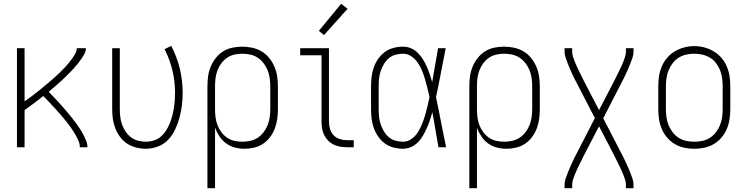

<svg xmlns="http://www.w3.org/2000/svg" viewBox="-20 -773 3915 1008"><path d="M69 0V-520H109V-241Q121 -249 132.5 -257.5Q144 -266 155 -274.5Q166 -283 177.5 -292Q189 -301 200 -310Q211 -319 221.5 -328Q232 -337 243 -346Q254 -355 264.5 -364.5Q275 -374 285.5 -384Q296 -394 306 -404Q316 -414 325.5 -424.5Q335 -435 344 -446Q353 -457 361 -468.5Q369 -480 376 -493Q383 -506 383 -520H431Q431 -505 423.5 -491Q416 -477 407.5 -464.5Q399 -452 389.5 -440Q380 -428 369.5 -416.5Q359 -405 348.5 -394Q338 -383 327 -372.5Q316 -362 305 -351.5Q294 -341 282.5 -331Q271 -321 259 -311Q247 -301 236 -291Q248 -278 260.5 -265Q273 -252 285 -239Q297 -226 309 -212.5Q321 -199 332.5 -185Q344 -171 355.5 -157Q367 -143 377.5 -128.5Q388 -114 398 -99Q408 -84 416.5 -68Q425 -52 432 -35Q439 -18 439 0H399Q399 -17 392.5 -32.5Q386 -48 378 -62.5Q370 -77 360.5 -91Q351 -105 341 -118.5Q331 -132 320 -145Q309 -158 298.5 -170.5Q288 -183 276.5 -195.5Q265 -208 253.5 -220.5Q242 -233 230.5 -245Q219 -257 207 -269Q183 -249 158.5 -231Q134 -213 109 -195V0Z M746 8Q720 8 694.5 1.5Q669 -5 647.5 -19Q626 -33 610.5 -54Q595 -75 585.5 -99Q576 -123 572.5 -148.5Q569 -174 569 -200V-520H609V-200Q609 -179 611.5 -158.5Q614 -138 621 -118.5Q628 -99 639.5 -82Q651 -65 667.5 -52.5Q684 -40 704.5 -34.5Q725 -29 745 -29Q766 -29 786.5 -35Q807 -41 823 -54.5Q839 -68 850.5 -85.5Q862 -103 870 -122.5Q878 -142 883.5 -162Q889 -182 892.5 -203Q896 -224 897.5 -244.5Q899 -265 899 -286Q899 -346 885 -404Q871 -462 844 -515L879 -532Q909 -475 924 -412.5Q939 -350 939 -286Q939 -253 935 -220.5Q931 -188 922.5 -156Q914 -124 900 -94Q886 -64 863.5 -40Q841 -16 809.5 -4Q778 8 746 8Z M1069 215V-320Q1069 -346 1072.5 -372Q1076 -398 1086 -422.5Q1096 -447 1112.5 -468Q1129 -489 1151 -503Q1173 -517 1199 -522.5Q1225 -528 1251 -528Q1277 -528 1303.5 -522.5Q1330 -517 1353 -503.5Q1376 -490 1393 -469Q1410 -448 1420.5 -423.5Q1431 -399 1435 -373Q1439 -347 1439 -320V-200Q1439 -174 1435.5 -148.5Q1432 -123 1423 -99Q1414 -75 1398.5 -54Q1383 -33 1361.5 -18.5Q1340 -4 1314.5 2Q1289 8 1264 8Q1238 8 1213 1.5Q1188 -5 1167.5 -20Q1147 -35 1132.5 -56.5Q1118 -78 1109 -102V215ZM1251 -29Q1272 -29 1293.5 -33.5Q1315 -38 1333 -50Q1351 -62 1364 -79Q1377 -96 1385 -116Q1393 -136 1396 -157.5Q1399 -179 1399 -200V-320Q1399 -341 1396 -362.5Q1393 -384 1385 -404Q1377 -424 1364 -441Q1351 -458 1333 -470Q1315 -482 1293.5 -486.5Q1272 -491 1251 -491Q1230 -491 1209 -486Q1188 -481 1171 -469Q1154 -457 1141.5 -440Q1129 -423 1121.5 -403Q1114 -383 1111.5 -362Q1109 -341 1109 -320V-200Q1109 -179 1111.5 -158Q1114 -137 1121.5 -117Q1129 -97 1141.5 -80Q1154 -63 1171 -51Q1188 -39 1209 -34Q1230 -29 1251 -29Z M1802 0Q1784 0 1766 -3Q1748 -6 1731.5 -14Q1715 -22 1702.5 -35Q1690 -48 1682 -64Q1674 -80 1671 -98Q1668 -116 1668 -134V-483H1556V-520H1707V-134Q1707 -115 1712.5 -96Q1718 -77 1731.5 -63Q1745 -49 1763.5 -43Q1782 -37 1802 -37H1837V0ZM1681 -589 1654 -611 1771 -753 1805 -727Z M2096 8Q2071 8 2046 1.5Q2021 -5 2000.5 -20Q1980 -35 1965.5 -56Q1951 -77 1942.5 -100.5Q1934 -124 1931 -149.5Q1928 -175 1928 -200V-320Q1928 -345 1931 -370.5Q1934 -396 1942.5 -419.5Q1951 -443 1965.5 -464Q1980 -485 2000.5 -500Q2021 -515 2046 -521.5Q2071 -528 2096 -528Q2118 -528 2138 -519.5Q2158 -511 2173.5 -495.5Q2189 -480 2200.5 -461.5Q2212 -443 2220.5 -423.5Q2229 -404 2236 -383.5Q2243 -363 2249 -342Q2257 -387 2264.5 -431.5Q2272 -476 2280 -520H2320Q2307 -456 2295 -391.5Q2283 -327 2269 -263Q2283 -198 2295.5 -132Q2308 -66 2322 0H2282Q2274 -46 2266 -92Q2258 -138 2250 -184Q2244 -163 2237 -142Q2230 -121 2221 -101Q2212 -81 2201 -61.5Q2190 -42 2174.5 -26.5Q2159 -11 2138.5 -1.5Q2118 8 2096 8ZM2096 -29Q2120 -29 2140.5 -43.5Q2161 -58 2174 -79Q2187 -100 2196 -122.5Q2205 -145 2212 -168.5Q2219 -192 2224.5 -216Q2230 -240 2235 -264Q2230 -287 2224 -310Q2218 -333 2211.5 -356Q2205 -379 2196 -401.5Q2187 -424 2173.5 -443.5Q2160 -463 2140 -477Q2120 -491 2096 -491Q2076 -491 2056 -485.5Q2036 -480 2021 -467Q2006 -454 1995.5 -436.5Q1985 -419 1978.5 -399.5Q1972 -380 1970 -360Q1968 -340 1968 -320V-200Q1968 -180 1970 -160Q1972 -140 1978.5 -120.5Q1985 -101 1995.5 -83.5Q2006 -66 2021 -53Q2036 -40 2056 -34.5Q2076 -29 2096 -29Z M2444 215V-320Q2444 -346 2447.5 -372Q2451 -398 2461 -422.5Q2471 -447 2487.5 -468Q2504 -489 2526 -503Q2548 -517 2574 -522.5Q2600 -528 2626 -528Q2652 -528 2678.5 -522.5Q2705 -517 2728 -503.5Q2751 -490 2768 -469Q2785 -448 2795.5 -423.5Q2806 -399 2810 -373Q2814 -347 2814 -320V-200Q2814 -174 2810.5 -148.5Q2807 -123 2798 -99Q2789 -75 2773.5 -54Q2758 -33 2736.5 -18.5Q2715 -4 2689.5 2Q2664 8 2639 8Q2613 8 2588 1.5Q2563 -5 2542.5 -20Q2522 -35 2507.5 -56.5Q2493 -78 2484 -102V215ZM2626 -29Q2647 -29 2668.5 -33.5Q2690 -38 2708 -50Q2726 -62 2739 -79Q2752 -96 2760 -116Q2768 -136 2771 -157.5Q2774 -179 2774 -200V-320Q2774 -341 2771 -362.5Q2768 -384 2760 -404Q2752 -424 2739 -441Q2726 -458 2708 -470Q2690 -482 2668.5 -486.5Q2647 -491 2626 -491Q2605 -491 2584 -486Q2563 -481 2546 -469Q2529 -457 2516.5 -440Q2504 -423 2496.5 -403Q2489 -383 2486.5 -362Q2484 -341 2484 -320V-200Q2484 -179 2486.5 -158Q2489 -137 2496.5 -117Q2504 -97 2516.5 -80Q2529 -63 2546 -51Q2563 -39 2584 -34Q2605 -29 2626 -29Z M2944 215V197Q2944 181 2949 166.5Q2954 152 2959.5 137.5Q2965 123 2971 109Q2977 95 2983.5 81Q2990 67 2997 53Q3004 39 3011 26L3103 -153L3011 -331Q3004 -344 2997 -358Q2990 -372 2983.5 -386Q2977 -400 2971 -414Q2965 -428 2959.5 -442.5Q2954 -457 2949 -471.5Q2944 -486 2944 -502V-520H2984V-502Q2984 -488 2988.5 -474.5Q2993 -461 2998 -448Q3003 -435 3009 -422.5Q3015 -410 3021 -397.5Q3027 -385 3033.5 -372.5Q3040 -360 3046 -347L3125 -195L3204 -347Q3210 -360 3216.5 -372.5Q3223 -385 3229 -397.5Q3235 -410 3241 -422.5Q3247 -435 3252 -448Q3257 -461 3261.5 -474.5Q3266 -488 3266 -502V-520H3306V-502Q3306 -486 3301 -471.5Q3296 -457 3290.5 -442.5Q3285 -428 3279 -414Q3273 -400 3266.5 -386Q3260 -372 3253 -358Q3246 -344 3239 -331L3147 -152L3239 26Q3246 39 3253 53Q3260 67 3266.5 81Q3273 95 3279 109Q3285 123 3290.5 137.5Q3296 152 3301 166.5Q3306 181 3306 197V215H3266V197Q3266 183 3261.5 169.5Q3257 156 3252 143Q3247 130 3241 117.5Q3235 105 3229 92.5Q3223 80 3216.5 67.5Q3210 55 3204 42L3125 -110L3046 42Q3040 55 3033.5 67.5Q3027 80 3021 92.5Q3015 105 3009 117.5Q3003 130 2998 143Q2993 156 2988.5 169.5Q2984 183 2984 197V215Z M3625 8Q3598 8 3572 2.5Q3546 -3 3523 -16.5Q3500 -30 3482.5 -50.5Q3465 -71 3454.5 -95.5Q3444 -120 3440 -146.5Q3436 -173 3436 -200V-320Q3436 -347 3440 -373.5Q3444 -400 3454.5 -424.5Q3465 -449 3482.5 -469.5Q3500 -490 3523 -503.5Q3546 -517 3572 -524Q3598 -531 3625 -531Q3652 -531 3678 -524Q3704 -517 3727 -503.5Q3750 -490 3767.5 -469.5Q3785 -449 3795.5 -424.5Q3806 -400 3810 -373.5Q3814 -347 3814 -320V-200Q3814 -173 3810 -146.5Q3806 -120 3795.5 -95.5Q3785 -71 3767.5 -50.5Q3750 -30 3727 -16.5Q3704 -3 3678 2.5Q3652 8 3625 8ZM3625 -29Q3647 -29 3668 -33.5Q3689 -38 3707 -49.5Q3725 -61 3738.5 -78.5Q3752 -96 3760 -116Q3768 -136 3771 -157Q3774 -178 3774 -200V-320Q3774 -342 3771 -363.5Q3768 -385 3760 -405Q3752 -425 3738.5 -442.5Q3725 -460 3706 -471Q3687 -482 3666 -486.5Q3645 -491 3623 -491Q3602 -491 3581 -486Q3560 -481 3542 -469.5Q3524 -458 3511 -440.5Q3498 -423 3490 -403.5Q3482 -384 3479 -362.5Q3476 -341 3476 -320V-200Q3476 -178 3479 -157Q3482 -136 3490 -116Q3498 -96 3511.5 -78.5Q3525 -61 3543 -49.5Q3561 -38 3582.5 -33.5Q3604 -29 3625 -29Z"/></svg>

Font: Zed Sans Extralight
Style: Regular
Weight: 200
Designer: Belleve Invis
Foundry: Belleve Invis
Version: Version 1.0.0; ttfautohint (v1.8.4)